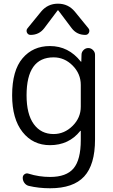

<svg xmlns="http://www.w3.org/2000/svg" viewBox="-20 -799 602 1027"><path d="M452.1 -542Q466.8 -542 477.5 -531.2Q488.3 -520.5 488.3 -505.9V-52.7Q488.3 82 430.2 145Q372.1 208 248 208Q187.5 208 133.8 195.3Q119.1 191.4 110.4 179.2Q101.6 167 101.6 152.3Q101.6 139.6 111.3 132.8Q121.1 126 132.8 129.9Q188.5 147.5 248 147.5Q335 147.5 373.5 101.6Q412.1 55.7 412.1 -49.8V-98.6Q412.1 -99.6 411.1 -99.6Q410.2 -99.6 409.2 -98.6Q348.6 -22.5 247.1 -22.5Q156.2 -22.5 100.6 -92.8Q44.9 -163.1 44.9 -289.1Q44.9 -421.9 100.6 -487.3Q156.2 -552.7 247.1 -552.7Q346.7 -552.7 412.1 -469.7Q413.1 -468.8 414.1 -468.8Q415 -468.8 415 -469.7L416 -505.9Q416 -520.5 426.8 -531.2Q437.5 -542 452.1 -542ZM453.1 -647.5Q458 -641.6 458 -634.8Q458 -629.9 456.1 -625Q450.2 -612.3 436.5 -612.3Q390.6 -612.3 363.3 -648.4L292 -743.2Q291 -744.1 290 -744.1Q289.1 -744.1 288.1 -743.2L216.8 -648.4Q189.5 -612.3 143.6 -612.3Q129.9 -612.3 124 -625Q122.1 -629.9 122.1 -634.8Q122.1 -641.6 127 -647.5L200.2 -737.3Q235.4 -779.3 290 -779.3Q344.7 -779.3 379.9 -737.3ZM122.1 -289.1Q122.1 -188.5 160.6 -135.3Q199.2 -82 266.6 -82Q324.2 -82 368.2 -125.5Q412.1 -168.9 412.1 -228.5V-344.7Q412.1 -404.3 368.7 -448.2Q325.2 -492.2 266.6 -492.2Q122.1 -492.2 122.1 -289.1Z"/></svg>

Font: Gen Jyuu Gothic P Normal
Style: Regular
Weight: 300
Designer: [Source Han Sans]
Ryoko NISHIZUKA  (kana & ideographs); Paul D. Hunt (Latin, Greek & Cyrillic); Wenlong ZHANG  (bopomofo
Version: Version 1.002.20150607